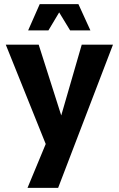

<svg xmlns="http://www.w3.org/2000/svg" viewBox="-20 -700 574 928"><path d="M526 -484H375L276 -142L167 -484H8L201 -4L113 208H261ZM417 -553 359 -680H172L116 -553H214L266 -640L319 -553Z"/></svg>

Font: Play
Style: Bold
Weight: 700
Designer: Jonas Hecksher
Foundry: Jonas Hecksher, Playtypeª, e-types AS
Version: Version 1.002